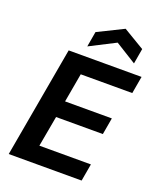

<svg xmlns="http://www.w3.org/2000/svg" viewBox="-167 -1038 947 1140"><g transform="rotate(20 306.5 -468.0)"><path d="M28.1 0 152.1 -700H612.6L593.6 -591.1H268L235.6 -408.1H531.1L512.7 -302.6H217.1L182.1 -108.9H507.7L488.6 0ZM247.8 -760 264.5 -856.5 426.1 -936.3 559.6 -856.5 542.9 -760 409.8 -842.8Z"/></g></svg>

Font: DM Sans 9pt
Style: Italic
Weight: 400
Italic angle: -10°
Designer: Colophon Foundry, Jonny Pinhorn
Foundry: Colophon Foundry
Version: Version 4.004